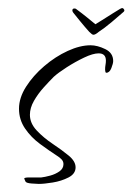

<svg xmlns="http://www.w3.org/2000/svg" viewBox="-20 -448 328 475"><path d="M277 -426Q281 -428 282 -428Q285 -428 287 -424.5Q289 -421 285 -418Q276 -410 257 -394Q238 -378 224 -369Q216 -362 211 -362Q208 -362 201 -369Q191 -380 177.5 -396.5Q164 -413 161 -417Q159 -420 159 -422Q159 -427 164 -427Q167 -427 168 -426Q183 -415 196.5 -404Q210 -393 216 -388Q221 -391 233 -398.5Q245 -406 257.5 -414Q270 -422 277 -426ZM76 7Q72 7 58.5 6Q45 5 43 1L40 -6Q40 -8 44 -8.5Q48 -9 49 -9H82Q91 -10 104 -13.5Q117 -17 127 -24Q137 -31 137 -42Q137 -49 132 -54Q127 -59 122 -62Q102 -75 79.5 -91.5Q57 -108 42 -130Q27 -152 27 -179Q27 -206 44.5 -233.5Q62 -261 89.5 -284.5Q117 -308 147.5 -322Q178 -336 204 -336Q221 -336 240.5 -326.5Q260 -317 260 -297Q260 -291 255.5 -279.5Q251 -268 243 -268Q241 -268 240.5 -271.5Q240 -275 240 -276Q240 -282 241 -287.5Q242 -293 242 -298Q242 -316 224 -316Q210 -316 188 -305.5Q166 -295 145 -281.5Q124 -268 113 -258Q102 -247 88 -231.5Q74 -216 64 -198.5Q54 -181 54 -164Q54 -143 71 -125Q88 -107 110.5 -92Q133 -77 150 -63Q167 -49 167 -34Q167 -18 149.5 -9Q132 0 110.5 3.5Q89 7 76 7Z"/></svg>

Font: Sassy Frass
Style: Regular
Weight: 400
Designer: Robert E. Leuschke
Foundry: Robert E. Leuschke
Version: Version 1.010; ttfautohint (v1.8.3)